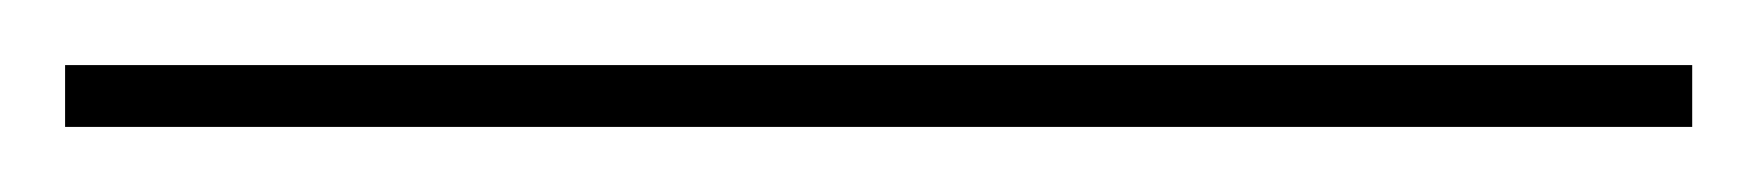

<svg xmlns="http://www.w3.org/2000/svg" viewBox="-20 -20 540 59"><path d="M0 0H500V19H0Z"/></svg>

Font: iiserrat Thin
Style: Regular
Weight: 100
Designer: Akira Ohta
Foundry: Akira Ohta
Version: Version 1.200;Glyphs 3.3.1 (3343)